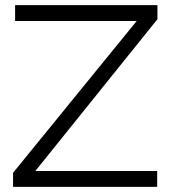

<svg xmlns="http://www.w3.org/2000/svg" viewBox="-20 -730 669 750"><path d="M31 0V-55L514 -648H39V-710H595V-655L118 -62H594V0Z"/></svg>

Font: Raleway
Style: Regular
Weight: 400
Designer: Matt McInerney, Pablo Impallari, Rodrigo Fuenzalida
Foundry: Matt McInerney, Pablo Impallari, Rodrigo Fuenzalida
Version: Version 1.000;PS 001.001;hotconv 1.0.56; ttfautohint (v1.5)